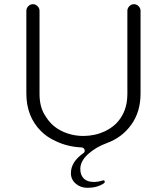

<svg xmlns="http://www.w3.org/2000/svg" viewBox="-20 -709 798 918"><path d="M652 -657V-262Q652 -174 607.5 -112.5Q563 -51 491 -25Q439 -6 401.5 27.5Q364 61 364 99Q364 128 380.5 144.5Q397 161 429 161Q448 161 471 154L474 153Q477 153 479 155Q481 157 481 160.5Q481 164 476 168Q444 189 398 189Q365 189 342 169Q319 149 319 119Q319 65 379 23Q385 19 385 11Q385 5 380.5 0.5Q376 -4 371 -4Q302 -7 245 -35Q205 -53 176 -82Q106 -152 106 -262V-657Q106 -670 115.5 -679.5Q125 -689 137.5 -689Q150 -689 159.5 -679.5Q169 -670 169 -657V-259Q169 -193 200 -150Q228 -105 276 -82Q324 -59 378.5 -59Q433 -59 481 -81Q512 -96 535 -118Q589 -173 589 -259V-657Q589 -670 598.5 -679.5Q608 -689 620.5 -689Q633 -689 642.5 -679.5Q652 -670 652 -657Z"/></svg>

Font: Kurewa Gothic CJK TC Regular
Style: Regular
Weight: 400
Designer: Max Yao
Foundry: Max-Everyday
Version: Version 1.071; ttfautohint (v1.8.3)